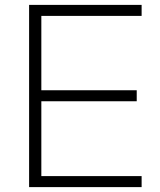

<svg xmlns="http://www.w3.org/2000/svg" viewBox="-20 -765 654 785"><path d="M99 0H559V-45H149V-351H539V-396H149V-700H559V-745H99Z"/></svg>

Font: Mluvka ExtraLight
Style: Regular
Weight: 200
Designer: Modified by Jiří Krblich, Original typeface by Gumpita Rahayu
Foundry: Gumpita Rahayu & Jiří Krblich
Version: Version 2.000;Glyphs 3.1.1 (3134)